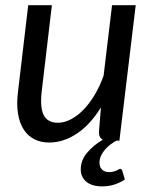

<svg xmlns="http://www.w3.org/2000/svg" viewBox="-20 -526 570 718"><path d="M415 0Q404.5 6 393.2 14.2Q382 22.5 373 33Q364 43.5 358 56Q352 68.5 352 82.5Q352 98.5 361.5 108Q371 117.5 387 117.5Q397 117.5 404 115.8Q411 114 415.8 111.8Q420.5 109.5 423.5 107.5Q426.5 105.5 429 105.5Q435 105.5 437 112L447 145Q431 156.5 408.8 163.8Q386.5 171 362.5 171Q323.5 171 302.8 153.5Q282 136 282 107Q282 74 305.2 45.8Q328.5 17.5 364.5 -3.5Q350 -11 350 -32L357.5 -124.5Q317.5 -59.5 267.2 -26.2Q217 7 164 7Q132 7 107.5 -5.8Q83 -18.5 67.8 -43Q52.5 -67.5 47 -103Q41.5 -138.5 47.5 -184.5L85.5 -506.5H174L136 -184.5Q129 -125 143.2 -96Q157.5 -67 197 -67Q220 -67 244.5 -79.5Q269 -92 291.5 -115Q314 -138 333.8 -170.8Q353.5 -203.5 367.5 -243.5L399 -506.5H487.5L426.5 0Z"/></svg>

Font: Lato 2
Style: Italic
Weight: 400
Italic angle: -7°
Designer: Lukasz Dziedzic with Adam Twardoch and Botio Nikoltchev
Foundry: tyPoland Lukasz Dziedzic
Version: Version 2.015; 2015-08-06; http://www.latofonts.com/